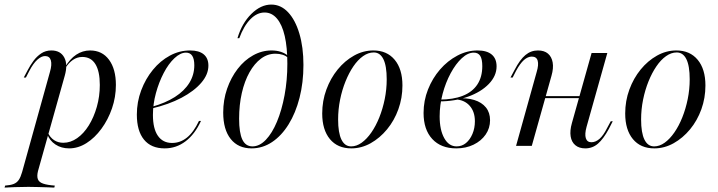

<svg xmlns="http://www.w3.org/2000/svg" viewBox="-85 -651 3203 857"><path d="M-64.5 186.3 -62.1 177.4Q-38.7 175.8 -24.2 170.2Q-9.7 164.5 -1.2 152Q7.3 139.5 13.7 116.9L137.9 -329.8Q147.6 -362.9 141.9 -381.9Q136.3 -400.8 116.1 -400.8Q100 -400.8 81.9 -384.7Q63.7 -368.5 46 -334.7L30.6 -304.8H21L39.5 -339.5Q50 -359.7 64.5 -379.4Q79 -399.2 98.8 -412.5Q118.5 -425.8 144.4 -425.8Q184.7 -425.8 201.6 -394.8Q218.5 -363.7 204 -312.9L84.7 112.1Q79 134.7 83.9 148.4Q88.7 162.1 107.3 168.5Q125.8 175 159.7 177.4L157.3 186.3Q146 185.5 127 185.1Q108.1 184.7 85.9 183.9Q63.7 183.1 41.9 183.1Q9.7 183.1 -19.8 184.3Q-49.2 185.5 -64.5 186.3ZM223.4 11.3Q188.7 11.3 162.5 -6Q136.3 -23.4 125.8 -52.4L128.2 -59.7Q138.7 -37.1 156.5 -25.4Q174.2 -13.7 197.6 -13.7Q229.8 -13.7 259.3 -34.3Q288.7 -54.8 311.3 -91.1Q333.9 -127.4 347.2 -174.2Q360.5 -221 360.5 -271.8Q360.5 -333.1 340.7 -364.9Q321 -396.8 282.3 -396.8Q259.7 -396.8 240.3 -383.5Q221 -370.2 205.6 -345.2V-351.6Q226.6 -387.9 255.2 -406.9Q283.9 -425.8 316.9 -425.8Q371 -425.8 401.6 -384.3Q432.3 -342.7 432.3 -271.8Q432.3 -217.7 414.9 -167.3Q397.6 -116.9 367.7 -76.2Q337.9 -35.5 300.8 -12.1Q263.7 11.3 223.4 11.3Z M650 11.3Q589.5 11.3 557.7 -27.8Q525.8 -66.9 525.8 -139.5Q525.8 -196 545.2 -247.6Q564.5 -299.2 597.6 -339.5Q630.6 -379.8 673.4 -402.8Q716.1 -425.8 763.7 -425.8Q803.2 -425.8 824.2 -408.5Q845.2 -391.1 845.2 -358.1Q845.2 -318.5 813.3 -281.5Q781.5 -244.4 725 -214.5Q668.5 -184.7 592.7 -166.9V-174.2Q653.2 -191.1 695.6 -218.1Q737.9 -245.2 760.1 -281Q782.3 -316.9 782.3 -359.7Q782.3 -387.9 773 -402Q763.7 -416.1 745.2 -416.1Q720.2 -416.1 693.5 -391.1Q666.9 -366.1 645.6 -325Q624.2 -283.9 610.9 -235.1Q597.6 -186.3 597.6 -137.9Q597.6 -76.6 619.8 -44.8Q641.9 -12.9 683.1 -12.9Q719.4 -12.9 749.2 -36.7Q779 -60.5 803.2 -111.3H812.1Q784.7 -51.6 743.1 -20.2Q701.6 11.3 650 11.3Z M1037.9 11.3Q978.2 11.3 944.8 -30.6Q911.3 -72.6 911.3 -148.4Q911.3 -204.8 928.6 -254.8Q946 -304.8 975.8 -343.5Q1005.6 -382.3 1044.8 -404Q1083.9 -425.8 1126.6 -425.8Q1173.4 -425.8 1202.4 -400.8L1201.6 -391.9Q1191.9 -401.6 1177 -406.5Q1162.1 -411.3 1144.4 -411.3Q1109.7 -411.3 1080.2 -389.5Q1050.8 -367.7 1028.6 -328.2Q1006.5 -288.7 994.4 -235.9Q982.3 -183.1 982.3 -121Q982.3 -58.1 996.8 -27.8Q1011.3 2.4 1041.9 2.4Q1073.4 2.4 1101.6 -27Q1129.8 -56.5 1151.2 -107.7Q1172.6 -158.9 1185.1 -225.8Q1197.6 -292.7 1197.6 -366.9Q1197.6 -439.5 1185.9 -490.3Q1174.2 -541.1 1151.2 -568.1Q1128.2 -595.2 1096 -595.2Q1062.1 -595.2 1032.7 -565.3Q1003.2 -535.5 983.1 -480.6H975Q994.4 -546.8 1036.7 -588.7Q1079 -630.6 1125.8 -630.6Q1168.5 -630.6 1200.8 -596.4Q1233.1 -562.1 1251.2 -501.2Q1269.4 -440.3 1269.4 -361.3Q1269.4 -282.3 1252 -214.5Q1234.7 -146.8 1203.2 -96Q1171.8 -45.2 1129.4 -16.9Q1087.1 11.3 1037.9 11.3Z M1483.1 11.3Q1421.8 11.3 1387.5 -30.2Q1353.2 -71.8 1353.2 -144.4Q1353.2 -200.8 1371.8 -251.2Q1390.3 -301.6 1422.2 -340.7Q1454 -379.8 1495.2 -402.8Q1536.3 -425.8 1581.5 -425.8Q1641.9 -425.8 1676.6 -384.3Q1711.3 -342.7 1711.3 -269.4Q1711.3 -213.7 1693.1 -163.3Q1675 -112.9 1642.7 -73.8Q1610.5 -34.7 1569.4 -11.7Q1528.2 11.3 1483.1 11.3ZM1482.3 2.4Q1506.5 2.4 1529.4 -14.1Q1552.4 -30.6 1572.6 -59.7Q1592.7 -88.7 1608.1 -127Q1623.4 -165.3 1632.3 -208.9Q1641.1 -252.4 1641.1 -296.8Q1641.1 -357.3 1626.2 -387.1Q1611.3 -416.9 1583.1 -416.9Q1558.9 -416.9 1535.5 -400.4Q1512.1 -383.9 1492.3 -354.8Q1472.6 -325.8 1457.3 -287.9Q1441.9 -250 1433.1 -206.5Q1424.2 -162.9 1424.2 -117.7Q1424.2 -58.1 1439.1 -27.8Q1454 2.4 1482.3 2.4Z M1951.6 11.3Q1883.1 11.3 1844.4 -30.6Q1805.6 -72.6 1805.6 -146.8Q1805.6 -201.6 1825.4 -251.6Q1845.2 -301.6 1879 -340.7Q1912.9 -379.8 1956.5 -402.8Q2000 -425.8 2046.8 -425.8Q2087.9 -425.8 2109.7 -407.7Q2131.5 -389.5 2131.5 -354.8Q2131.5 -312.1 2096.8 -276.2Q2062.1 -240.3 2003.6 -219.4Q1945.2 -198.4 1874.2 -198.4L1875.8 -206.5Q1937.9 -206.5 1980.6 -223.4Q2023.4 -240.3 2045.6 -273.8Q2067.7 -307.3 2067.7 -355.6Q2067.7 -387.1 2058.5 -401.6Q2049.2 -416.1 2029.8 -416.1Q2003.2 -416.1 1976.2 -391.1Q1949.2 -366.1 1926.6 -324.2Q1904 -282.3 1890.7 -232.3Q1877.4 -182.3 1877.4 -131.5Q1877.4 -71 1898 -34.3Q1918.5 2.4 1953.2 2.4Q1976.6 2.4 1994.8 -12.5Q2012.9 -27.4 2023.8 -53.2Q2034.7 -79 2034.7 -109.7Q2034.7 -152.4 2011.7 -178.6Q1988.7 -204.8 1949.2 -207.3L1951.6 -211.3Q1997.6 -215.3 2031.5 -204.8Q2065.3 -194.4 2083.9 -171.4Q2102.4 -148.4 2102.4 -114.5Q2102.4 -79 2082.7 -50.4Q2062.9 -21.8 2028.6 -5.2Q1994.4 11.3 1951.6 11.3Z M2218.5 0 2310.5 -329.8Q2320.2 -362.1 2314.9 -380.2Q2309.7 -398.4 2288.7 -398.4Q2271 -398.4 2253.6 -383.1Q2236.3 -367.7 2218.5 -334.7L2203.2 -304.8H2193.5L2212.1 -339.5Q2235.5 -384.7 2260.1 -405.2Q2284.7 -425.8 2316.1 -425.8Q2344.4 -425.8 2360.9 -411.7Q2377.4 -397.6 2381.9 -372.2Q2386.3 -346.8 2376.6 -312.9L2288.7 0ZM2308.9 -212.9 2311.3 -221.8H2538.7L2536.3 -212.9ZM2527.4 11.3Q2500 11.3 2483.1 -2.8Q2466.1 -16.9 2462.1 -42.3Q2458.1 -67.7 2467.7 -101.6L2555.6 -414.5H2625.8L2533.1 -84.7Q2524.2 -52.4 2529.8 -34.3Q2535.5 -16.1 2554.8 -16.1Q2573.4 -16.1 2590.7 -31Q2608.1 -46 2625 -79.8L2641.1 -109.7H2650L2632.3 -75Q2608.1 -30.6 2583.9 -9.7Q2559.7 11.3 2527.4 11.3Z M2835.5 11.3Q2774.2 11.3 2739.9 -30.2Q2705.6 -71.8 2705.6 -144.4Q2705.6 -200.8 2724.2 -251.2Q2742.7 -301.6 2774.6 -340.7Q2806.5 -379.8 2847.6 -402.8Q2888.7 -425.8 2933.9 -425.8Q2994.4 -425.8 3029 -384.3Q3063.7 -342.7 3063.7 -269.4Q3063.7 -213.7 3045.6 -163.3Q3027.4 -112.9 2995.2 -73.8Q2962.9 -34.7 2921.8 -11.7Q2880.6 11.3 2835.5 11.3ZM2834.7 2.4Q2858.9 2.4 2881.9 -14.1Q2904.8 -30.6 2925 -59.7Q2945.2 -88.7 2960.5 -127Q2975.8 -165.3 2984.7 -208.9Q2993.5 -252.4 2993.5 -296.8Q2993.5 -357.3 2978.6 -387.1Q2963.7 -416.9 2935.5 -416.9Q2911.3 -416.9 2887.9 -400.4Q2864.5 -383.9 2844.8 -354.8Q2825 -325.8 2809.7 -287.9Q2794.4 -250 2785.5 -206.5Q2776.6 -162.9 2776.6 -117.7Q2776.6 -58.1 2791.5 -27.8Q2806.5 2.4 2834.7 2.4Z"/></svg>

Font: Playfair 144pt Light
Style: Italic
Weight: 300
Italic angle: -15.6°
Designer: Claus Eggers Sørensen
Foundry: Claus Eggers Sørensen
Version: Version 2.001;gftools[0.9.30]